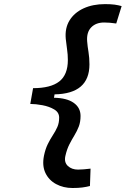

<svg xmlns="http://www.w3.org/2000/svg" viewBox="-20 -814 626 938"><path d="M334.5 104.5Q289.6 104.5 254.2 85.4Q218.8 66.4 201.9 31Q185.1 -4.4 194.8 -53.2Q201.7 -86.4 213.6 -110.4Q225.6 -134.3 238.5 -154.1Q251.5 -173.8 260.3 -193.8Q269 -213.9 269 -239.3Q269 -265.1 244.6 -279.5Q220.2 -293.9 187.3 -300Q154.3 -306.2 127.9 -306.2L141.6 -383.3Q227.5 -383.3 269.5 -416Q311.5 -448.7 311.5 -521Q311.5 -547.4 307.6 -573.5Q303.7 -599.6 301.3 -624Q296.4 -676.3 319.8 -714.4Q343.3 -752.4 388.4 -773.2Q433.6 -793.9 493.2 -793.9Q521.5 -793.9 540.3 -791.3Q559.1 -788.6 574.2 -784.2L547.9 -699.2Q531.7 -701.7 516.6 -702.9Q501.5 -704.1 488.8 -704.1Q448.7 -704.1 425.5 -680.2Q402.3 -656.2 405.8 -611.8Q407.7 -587.4 412.4 -559.6Q417 -531.7 417 -499.5Q417 -356 246.6 -353L243.7 -336.4Q306.2 -335.4 339.8 -311.8Q373.5 -288.1 373.5 -247.6Q373.5 -218.3 365 -196Q356.4 -173.8 343.8 -153.1Q331.1 -132.3 318.8 -108.4Q306.6 -84.5 299.3 -51.8Q292.5 -21 311.5 -3.2Q330.6 14.6 361.3 14.6Q374 14.6 389.9 13.2Q405.8 11.7 422.4 9.8L419.4 94.7Q402.8 99.1 382.8 101.8Q362.8 104.5 334.5 104.5Z"/></svg>

Font: Cascadia Code NF
Style: Italic
Weight: 400
Italic angle: -10°
Monospace: yes
Designer: Aaron Bell
Foundry: Saja Typeworks
Version: Version 2404.023; ttfautohint (v1.8.4)